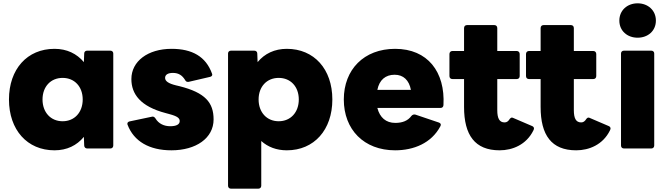

<svg xmlns="http://www.w3.org/2000/svg" viewBox="-20 -852 4024 1156"><path d="M308 53C383 53 442 24 485 -28L487 24C487 35 495 42 505 42H644C655 42 662 35 662 24V-530C662 -540 655 -547 644 -547H505C495 -547 487 -541 487 -530L485 -478C442 -529 383 -558 308 -558C144 -558 34 -436 34 -253C34 -70 144 53 308 53ZM236 -253C236 -330 285 -383 357 -383C429 -383 478 -330 478 -253C478 -176 429 -122 357 -122C285 -122 236 -176 236 -253Z M1012 53C1160 53 1266 -20 1266 -133C1266 -234 1216 -294 1061 -333L1040 -338C995 -349 974 -363 974 -383C974 -404 994 -413 1021 -413C1056 -413 1077 -398 1094 -371C1098 -363 1103 -359 1111 -359C1112 -359 1114 -359 1115 -359L1244 -389C1253 -391 1258 -396 1258 -403C1258 -405 1257 -407 1256 -410C1219 -511 1138 -558 1013 -558C870 -558 771 -483 771 -376C771 -286 825 -211 978 -171L1000 -165C1049 -152 1062 -140 1062 -123C1062 -102 1040 -92 1005 -92C968 -92 935 -107 916 -139C911 -146 906 -150 899 -150C897 -150 895 -149 893 -149L760 -121C752 -119 747 -114 747 -108C747 -106 747 -103 748 -101C786 -1 879 53 1012 53Z M1371 284H1535C1546 284 1553 277 1553 266V-3C1593 33 1645 53 1707 53C1871 53 1981 -70 1981 -253C1981 -436 1871 -558 1707 -558C1633 -558 1573 -529 1531 -478L1529 -530C1529 -541 1521 -547 1510 -547H1371C1360 -547 1353 -540 1353 -530V266C1353 277 1360 284 1371 284ZM1537 -253C1537 -330 1586 -383 1658 -383C1730 -383 1779 -330 1779 -253C1779 -176 1730 -122 1658 -122C1586 -122 1537 -176 1537 -253Z M2359 53C2471 53 2577 10 2631 -91C2633 -95 2634 -98 2634 -101C2634 -107 2630 -111 2623 -114L2481 -162C2472 -164 2464 -162 2457 -154C2436 -125 2403 -112 2360 -112C2304 -112 2267 -144 2252 -202H2631C2643 -202 2649 -208 2650 -219C2661 -419 2555 -558 2359 -558C2171 -558 2050 -433 2050 -253C2050 -72 2171 53 2359 53ZM2454 -311H2252C2264 -371 2301 -402 2356 -402C2409 -402 2443 -369 2454 -311Z M2988 53C3066 53 3149 19 3191 -66C3193 -70 3195 -75 3195 -78C3195 -85 3191 -90 3184 -93L3072 -141C3068 -143 3065 -144 3062 -144C3057 -144 3054 -141 3050 -137C3040 -121 3031 -115 3018 -115C2987 -115 2974 -139 2974 -189V-376H3091C3102 -376 3109 -383 3109 -394V-527C3109 -537 3102 -545 3091 -545H2974V-683C2974 -694 2967 -701 2956 -701H2792C2781 -701 2774 -694 2774 -683V-545H2704C2693 -545 2686 -537 2686 -527V-394C2686 -383 2693 -376 2704 -376H2774V-208C2774 -39 2839 53 2988 53Z M3449 53C3527 53 3610 19 3652 -66C3654 -70 3656 -75 3656 -78C3656 -85 3652 -90 3645 -93L3533 -141C3529 -143 3526 -144 3523 -144C3518 -144 3515 -141 3511 -137C3501 -121 3492 -115 3479 -115C3448 -115 3435 -139 3435 -189V-376H3552C3563 -376 3570 -383 3570 -394V-527C3570 -537 3563 -545 3552 -545H3435V-683C3435 -694 3428 -701 3417 -701H3253C3242 -701 3235 -694 3235 -683V-545H3165C3154 -545 3147 -537 3147 -527V-394C3147 -383 3154 -376 3165 -376H3235V-208C3235 -39 3300 53 3449 53Z M3819 -625C3881 -625 3929 -666 3929 -728C3929 -790 3881 -832 3819 -832C3757 -832 3709 -790 3709 -728C3709 -666 3757 -625 3819 -625ZM3719 -530V24C3719 35 3726 42 3737 42H3901C3912 42 3919 35 3919 24V-530C3919 -540 3912 -547 3901 -547H3737C3726 -547 3719 -540 3719 -530Z"/></svg>

Font: LINE Seed JP_OTF ExtraBold
Style: Regular
Weight: 800
Designer: LY Corporation & Fontrix & Fontworks
Version: Version 1.013